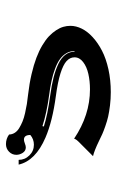

<svg xmlns="http://www.w3.org/2000/svg" viewBox="103 -620 384 631"><g transform="rotate(90 295.5 -305.0)"><path d="M65.4 -343.8Q65.4 -362.5 74.7 -381.3Q84 -400.1 102.7 -417.2Q121.3 -434.3 147 -447.6Q172.6 -460.9 208 -468.8Q243.4 -476.6 283.2 -476.6Q305.9 -476.6 327 -474Q348.1 -471.4 363.3 -468Q378.4 -464.6 395 -458.7Q411.6 -452.9 421 -448.7Q430.4 -444.6 444.1 -437.7Q475.6 -422.4 493.7 -418.2L457.3 -381.8Q456.3 -380.9 454 -378.5Q451.7 -376.2 450.8 -375.4Q450 -374.5 448 -372.6Q446 -370.6 445.3 -369.8Q444.6 -368.9 443.1 -367.3Q441.7 -365.7 441 -364.9Q440.4 -364 439.5 -362.7Q438.5 -361.3 438 -360.4Q437.5 -359.4 437 -358.2Q436.5 -356.9 436.3 -356Q358.6 -408.2 274.4 -408.2Q246.6 -408.2 223.1 -402.8Q199.7 -397.5 184.3 -385.6Q168.9 -373.8 168.9 -357.4Q168.9 -342.5 181.2 -331.3Q193.4 -320.1 221.8 -311.2Q250.2 -302.2 296.1 -296.1Q379.4 -284.9 432.6 -262Q508.8 -229.2 521.5 -173.8H505.9Q505.9 -194.3 491.2 -209.1Q476.6 -223.9 456.1 -223.9Q438 -223.9 424.1 -212.2Q424.1 -191.4 439.2 -191.2Q444.3 -191.2 452 -194.2Q459.7 -197.3 464.8 -197.3Q476.3 -197.3 482.8 -187.3Q489.3 -177.2 489.3 -166.3Q489.3 -152.1 479 -142.1Q468.8 -132.1 454.1 -132.1Q436.5 -132.1 422.6 -142.3Q422.4 -152.3 417 -160.9Q411.6 -169.4 401.6 -175.5Q391.6 -181.6 379.8 -186.5Q367.9 -191.4 352.2 -194.9Q336.4 -198.5 322.3 -200.8Q308.1 -203.1 291.3 -204.8Q255.1 -209 224.2 -216.2Q193.4 -223.4 170.5 -232.1Q147.7 -240.7 129.6 -251.5Q111.6 -262.2 99.7 -273.4Q87.9 -284.7 80 -296.9Q72 -309.1 68.7 -320.6Q65.4 -332 65.4 -343.8ZM148.4 -357.4Q148.4 -342.5 155.5 -330.4Q162.6 -318.4 174.9 -309.4Q187.3 -300.5 205.8 -293.6Q224.4 -286.6 245.6 -282Q266.8 -277.3 293.5 -273.9Q352.1 -265.9 395 -252L396.2 -256.6Q358.2 -268.8 293.9 -277.6Q260.7 -282 235.5 -288.5Q210.2 -294.9 190.6 -304.3Q170.9 -313.7 160.6 -327.1Q150.4 -340.6 150.4 -357.4Z"/></g></svg>

Font: AgreloyInT3
Style: Medium
Weight: 400
Designer: gluk
Foundry: gluk
Version: Version 0.27